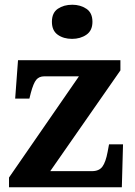

<svg xmlns="http://www.w3.org/2000/svg" viewBox="-20 -790 569 810"><path d="M18 0V-41L313 -468H167Q145 -468 133 -453.5Q121 -439 110 -398L104 -374H44L56 -536H488V-493L192 -68H368Q398 -68 412 -87Q426 -106 434 -149L440 -181H499L494 0ZM284 -626Q248 -626 223.5 -643.5Q199 -661 199 -698Q199 -736 224 -753Q249 -770 285 -770Q319 -770 344.5 -753Q370 -736 370 -698Q370 -661 344.5 -643.5Q319 -626 284 -626Z"/></svg>

Font: Noto Serif Tamil
Style: Bold
Weight: 700
Designer: Indian Type Foundry, Tom Grace, and the Monotype Design Team
Foundry: Monotype Imaging Inc.
Version: Version 2.003